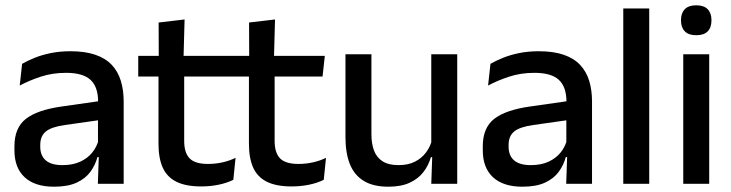

<svg xmlns="http://www.w3.org/2000/svg" viewBox="-20 -694 2762 725"><path d="M349.5 0 353.5 -116 350 -131V-285L350.5 -309.5Q350.5 -366 321.8 -392.5Q293 -419 229.5 -419Q178 -419 134 -404.5Q90 -390 54.5 -371L63.5 -453Q83.5 -464.5 110.5 -475.5Q137.5 -486.5 171.5 -493.5Q205.5 -500.5 246 -500.5Q301.5 -500.5 340 -487.2Q378.5 -474 402 -449Q425.5 -424 436.2 -389Q447 -354 447 -311V0ZM184 11Q111.5 11 73 -24.8Q34.5 -60.5 34.5 -126.5V-141.5Q34.5 -211.5 77.8 -245.2Q121 -279 214 -292L361 -313L366.5 -242L225.5 -222Q175 -215 153.5 -197.8Q132 -180.5 132 -147V-140Q132 -106.5 152.8 -88.5Q173.5 -70.5 216 -70.5Q255 -70.5 283 -83.5Q311 -96.5 328.5 -118.2Q346 -140 352.5 -166.5L366 -101H348Q340 -71 321.5 -45.5Q303 -20 269.8 -4.5Q236.5 11 184 11Z M740 10Q681.5 10 646 -7.8Q610.5 -25.5 594.5 -61.2Q578.5 -97 578.5 -150.5V-449.5H675.5V-162Q675.5 -117 696 -96Q716.5 -75 765 -75Q794 -75 820.5 -81Q847 -87 869.5 -98L861 -15Q837 -3 805.5 3.5Q774 10 740 10ZM502 -405V-483H865L856.5 -405ZM579.5 -474.5 579 -609 677 -620.5 673 -474.5Z M1081.5 10Q1023 10 987.5 -7.8Q952 -25.5 936 -61.2Q920 -97 920 -150.5V-449.5H1017V-162Q1017 -117 1037.5 -96Q1058 -75 1106.5 -75Q1135.5 -75 1162 -81Q1188.5 -87 1211 -98L1202.5 -15Q1178.5 -3 1147 3.5Q1115.5 10 1081.5 10ZM843.5 -405V-483H1206.5L1198 -405ZM921 -474.5 920.5 -609 1018.5 -620.5 1014.5 -474.5Z M1382.5 -489V-187Q1382.5 -152 1392.2 -125.8Q1402 -99.5 1424.5 -85Q1447 -70.5 1485 -70.5Q1521 -70.5 1546.8 -83.5Q1572.5 -96.5 1589 -118.8Q1605.5 -141 1612 -168.5L1628 -100.5H1607Q1598.5 -70 1579 -44.5Q1559.5 -19 1527 -4Q1494.5 11 1446.5 11Q1389.5 11 1353.8 -10.8Q1318 -32.5 1301.2 -74.2Q1284.5 -116 1284.5 -176V-489ZM1706.5 -489V0H1608.5L1612.5 -114.5L1608.5 -120.5V-489Z M2118 0 2122 -116 2118.5 -131V-285L2119 -309.5Q2119 -366 2090.2 -392.5Q2061.5 -419 1998 -419Q1946.5 -419 1902.5 -404.5Q1858.5 -390 1823 -371L1832 -453Q1852 -464.5 1879 -475.5Q1906 -486.5 1940 -493.5Q1974 -500.5 2014.5 -500.5Q2070 -500.5 2108.5 -487.2Q2147 -474 2170.5 -449Q2194 -424 2204.8 -389Q2215.5 -354 2215.5 -311V0ZM1952.5 11Q1880 11 1841.5 -24.8Q1803 -60.5 1803 -126.5V-141.5Q1803 -211.5 1846.2 -245.2Q1889.5 -279 1982.5 -292L2129.5 -313L2135 -242L1994 -222Q1943.5 -215 1922 -197.8Q1900.5 -180.5 1900.5 -147V-140Q1900.5 -106.5 1921.2 -88.5Q1942 -70.5 1984.5 -70.5Q2023.5 -70.5 2051.5 -83.5Q2079.5 -96.5 2097 -118.2Q2114.5 -140 2121 -166.5L2134.5 -101H2116.5Q2108.5 -71 2090 -45.5Q2071.5 -20 2038.2 -4.5Q2005 11 1952.5 11Z M2333.5 0V-662H2431.5V0Z M2560 0V-489H2658V0ZM2609 -561Q2580 -561 2565.8 -575.8Q2551.5 -590.5 2551.5 -616.5V-618.5Q2551.5 -644.5 2565.8 -659.2Q2580 -674 2609 -674Q2638 -674 2652.2 -659.2Q2666.5 -644.5 2666.5 -618.5V-616.5Q2666.5 -590 2652.2 -575.5Q2638 -561 2609 -561Z"/></svg>

Font: Anek Bangla Medium Medium
Style: Regular
Weight: 500
Version: Version 1.003